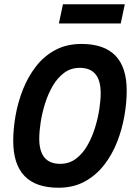

<svg xmlns="http://www.w3.org/2000/svg" viewBox="-20 -868 620 900"><path d="M254 12Q42 12 42 -208Q42 -264 53 -326.5Q64 -389 87.5 -448.5Q111 -508 148.5 -556.5Q186 -605 239 -633.5Q292 -662 362 -662Q574 -662 574 -443Q574 -387 563 -324Q552 -261 528.5 -201.5Q505 -142 467.5 -94Q430 -46 377 -17Q324 12 254 12ZM262 -100Q304 -100 335.5 -123.5Q367 -147 389 -185Q411 -223 425 -268Q439 -313 445.5 -356Q452 -399 452 -431Q452 -550 354 -550Q312 -550 280.5 -526.5Q249 -503 227 -465Q205 -427 191 -382Q177 -337 170.5 -294Q164 -251 164 -218Q164 -100 262 -100ZM256 -758 275 -848H565L546 -758Z"/></svg>

Font: Sometype Mono
Style: Bold Italic
Weight: 700
Italic angle: -12°
Monospace: yes
Designer: Ryoichi Tsunekawa
Foundry: Dharma Type
Version: Version 1.000; ttfautohint (v1.8.3)